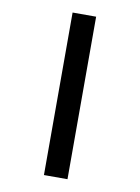

<svg xmlns="http://www.w3.org/2000/svg" viewBox="-76 -694 545 747"><g transform="rotate(10 196.5 -321.0)"><path d="M243 -642V0H150V-642Z"/></g></svg>

Font: Ek Mukta Medium
Style: Regular
Weight: 500
Designer: Girish Dalvi and Yashodeep Gholap
Foundry: Ek Type
Version: Version 2.538;PS 1.002;hotconv 16.6.51;makeotf.lib2.5.65220;